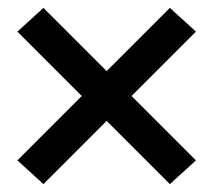

<svg xmlns="http://www.w3.org/2000/svg" viewBox="-20 -583 540 486"><path d="M90 -117 250 -277 410 -117 476 -177 313 -340 476 -503 410 -563 250 -403 90 -563 24 -503 187 -340 24 -177Z"/></svg>

Font: Iosevka SS08 Medium
Style: Regular
Weight: 500
Monospace: yes
Designer: Belleve Invis
Foundry: Belleve Invis
Version: Version 3.4.3; ttfautohint (v1.8.3)